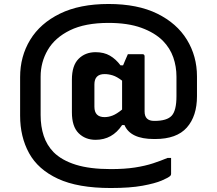

<svg xmlns="http://www.w3.org/2000/svg" viewBox="-20 -764 1090 964"><path d="M460 -62Q408 -62 374.5 -95.5Q341 -129 341 -200V-364Q341 -435 374.5 -468.5Q408 -502 460 -502Q502 -502 532 -484.5Q562 -467 585 -436H598Q602 -446 608.5 -461Q615 -476 622 -492H695Q706 -492 706 -481V-204Q706 -157 754 -157H756Q818 -157 842 -183Q866 -209 866 -281V-379Q866 -430 850 -476Q834 -522 798 -559Q757 -600 689.5 -624.5Q622 -649 525 -649Q407 -649 331.5 -612Q256 -575 220 -513.5Q184 -452 184 -379V-186Q184 -129 199.5 -82Q215 -35 249 0Q290 41 360.5 63Q431 85 536 85Q606 85 657.5 77Q709 69 748.5 56Q788 43 821 29H839V109Q839 115 835 119Q826 128 792 142.5Q758 157 695.5 168.5Q633 180 536 180Q371 180 271 133.5Q171 87 126 5Q81 -77 81 -183V-377Q81 -481 131.5 -564Q182 -647 281 -695.5Q380 -744 525 -744Q671 -744 769.5 -695.5Q868 -647 918.5 -564.5Q969 -482 969 -380V-281Q969 -181 918 -123.5Q867 -66 759 -66H753Q635 -66 605 -136H593Q544 -62 460 -62ZM454 -228Q454 -176 505 -176Q525 -176 545.5 -184Q566 -192 593 -214V-359Q567 -379 546 -385.5Q525 -392 505 -392Q454 -392 454 -340Z"/></svg>

Font: Recursive Sn Lnr St SmB
Style: Regular
Weight: 600
Version: Version 1.079;hotconv 1.0.112;makeotfexe 2.5.65598; ttfautoh